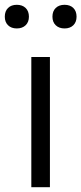

<svg xmlns="http://www.w3.org/2000/svg" viewBox="-61 -780 339 800"><path d="M69.5 0V-542.5H147V0ZM208 -661.5Q185 -661.5 171.2 -674.8Q157.5 -688 157.5 -710.5Q157.5 -733.5 171.2 -746.8Q185 -760 208 -760Q231 -760 244.5 -746.8Q258 -733.5 258 -710.5Q258 -688 244.5 -674.8Q231 -661.5 208 -661.5ZM9 -661.5Q-14 -661.5 -27.5 -674.8Q-41 -688 -41 -710.5Q-41 -733.5 -27.5 -746.8Q-14 -760 9 -760Q32 -760 45.8 -746.8Q59.5 -733.5 59.5 -710.5Q59.5 -688 45.8 -674.8Q32 -661.5 9 -661.5Z"/></svg>

Font: Encode Sans SemiCondensed
Style: Regular
Weight: 400
Width: 4
Designer: Multiple Designers
Foundry: Impallari Type
Version: Version 3.002